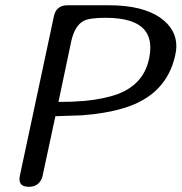

<svg xmlns="http://www.w3.org/2000/svg" viewBox="-20 -721 701 741"><path d="M555.2 -493.7Q560.1 -517.1 560.1 -536.6Q560.1 -578.6 538.6 -604.5Q499.5 -652.3 387.7 -652.3Q325.7 -652.3 303.2 -640.6Q268.6 -622.6 254.9 -561.5L205.6 -327.6Q260.7 -327.6 305.7 -331.5Q382.8 -338.9 434.1 -357.9Q534.2 -395.5 555.2 -493.7ZM455.6 -303.2Q387.2 -282.7 295.4 -275.9L193.8 -272.5L143.1 -36.6Q129.9 0 91.8 0Q55.2 0 55.2 -29.3Q55.2 -35.6 56.6 -42.5L188 -658.2Q196.8 -700.7 240.7 -700.7H400.4Q531.2 -700.7 600.1 -651.4Q660.6 -607.9 660.6 -543Q660.6 -526.9 656.7 -509.8Q623.5 -353 455.6 -303.2Z"/></svg>

Font: inglobal
Style: Italic
Weight: 400
Italic angle: -12°
Designer: Andrey Kochetov, Denis Davydov, Evgeny Yurtaev
Foundry: inglobal
Version: Version 1.00 September 25, 2014, initial release